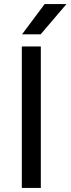

<svg xmlns="http://www.w3.org/2000/svg" viewBox="-20 -930 349 950"><path d="M88 -700H182V0H88ZM201 -910H309L181 -760H89Z"/></svg>

Font: Retni Sans Medium
Style: Regular
Weight: 500
Designer: Vitaly Kuzmin
Foundry: ParaType Ltd.
Version: Version 1.00;March 2, 2019;FontCreator 11.5.0.2425 64-bit; t